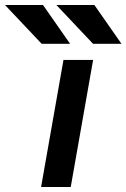

<svg xmlns="http://www.w3.org/2000/svg" viewBox="-95 -752 508 772"><path d="M70.2 0 160.2 -511H279.4L189.4 0ZM72.4 -576 -75 -732H77.8L186.8 -576ZM279 -576 131.6 -732H284.4L393.4 -576Z"/></svg>

Font: Overpass
Style: Italic
Weight: 400
Italic angle: -10°
Designer: Delve Withrington, Dave Bailey, Thomas Jockin
Foundry: Delve Fonts LLC
Version: Version 4.000